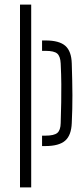

<svg xmlns="http://www.w3.org/2000/svg" viewBox="-20 -820 366 840"><path d="M164 -181V-226.5H178.5Q216.5 -226.5 230.8 -238.5Q245 -250.5 245.5 -281.5Q247 -332.5 247.8 -372.2Q248.5 -412 248.2 -452Q248 -492 245.5 -542.5Q244 -574 230.2 -585.8Q216.5 -597.5 179.5 -597.5H164V-643H179.5Q239 -643 265.8 -619.5Q292.5 -596 294 -542Q296.5 -464 296.8 -403.8Q297 -343.5 294 -282Q292 -228 265 -204.5Q238 -181 178.5 -181ZM67.5 0V-800H116.5V0Z"/></svg>

Font: Big Shoulders Stencil Text Thin ExtraLight
Style: Regular
Weight: 250
Version: Version 2.001